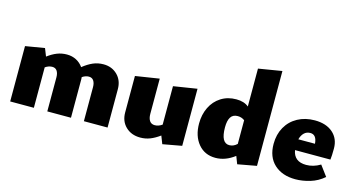

<svg xmlns="http://www.w3.org/2000/svg" viewBox="-79 -1052 2595 1394"><g transform="rotate(15 1219.0 -355.5)"><path d="M779 -288V0H601V-255Q601 -286 589 -304Q577 -322 553 -322Q528 -322 503 -305Q504 -299 504 -288V0H326V-255Q326 -286 314 -304Q302 -322 278 -322Q251 -322 225 -304V0H47V-416L191 -440L214 -382Q250 -409 284.5 -422.5Q319 -436 358 -436Q397 -436 428.5 -419.5Q460 -403 480 -374Q519 -405 555 -420.5Q591 -436 633 -436Q696 -436 737.5 -395Q779 -354 779 -288Z M1337 -441V-12L1194 14L1171 -45Q1134 -18 1099.5 -4.5Q1065 9 1026 9Q959 9 916.5 -32Q874 -73 874 -139V-413L1053 -441V-176Q1053 -143 1066 -124Q1079 -105 1105 -105Q1133 -105 1160 -124V-413Z M1899 -725V-12L1757 14L1735 -43Q1666 10 1591 10Q1510 10 1461.5 -48.5Q1413 -107 1413 -201Q1413 -268 1439.5 -322.5Q1466 -377 1515.5 -408.5Q1565 -440 1630 -440Q1689 -440 1723 -411V-696ZM1665 -105Q1697 -105 1723 -130V-308Q1700 -325 1671 -325Q1635 -325 1618.5 -299Q1602 -273 1602 -223Q1602 -105 1665 -105Z M2347 -142 2405 -64Q2359 -24 2302 -7Q2245 10 2192 10Q2093 10 2033.5 -44.5Q1974 -99 1974 -198Q1974 -269 2005 -324Q2036 -379 2092 -409.5Q2148 -440 2220 -440Q2306 -440 2356 -396Q2406 -352 2406 -278Q2406 -223 2402 -194H2136Q2150 -111 2241 -111Q2295 -111 2347 -142ZM2139 -276H2264Q2259 -343 2212 -343Q2184 -343 2165.5 -325Q2147 -307 2139 -276Z"/></g></svg>

Font: Ysabeau Heavy
Style: Regular
Weight: 800
Designer: Christian Thalmann (Catharsis Fonts)
Version: Version 0.003